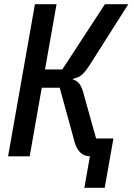

<svg xmlns="http://www.w3.org/2000/svg" viewBox="-20 -745 640 915"><path d="M331 -85 264.5 -327H179L121.5 0H18.5L146.5 -725H249.5L194.5 -414H277L480 -725H591.5L408 -436Q385.5 -401.5 369.8 -388.2Q354 -375 335.5 -372L325.5 -367Q347 -361.5 359.8 -343.8Q372.5 -326 382 -285L438 -85H520.5L479 150H382L408.5 0H412.5Q380 0 360 -21Q340 -42 331 -85Z"/></svg>

Font: JuliaMono
Style: Bold Italic
Weight: 700
Italic angle: -9°
Monospace: yes
Designer: cormullion
Foundry: corm
Version: Version 0.057; ttfautohint (v1.8.4)